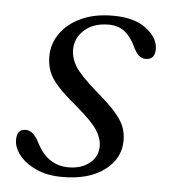

<svg xmlns="http://www.w3.org/2000/svg" viewBox="-41 -502 492 549"><g transform="rotate(5 204.5 -227.0)"><path d="M172 -20Q209.5 -20 233 -39Q256.5 -58 256.5 -88Q256.5 -110.5 241.2 -134Q226 -157.5 178 -198Q143.5 -226.5 124.5 -247.5Q105.5 -268.5 98 -288Q90.5 -307.5 90.5 -331.5Q90.5 -367 111.2 -397Q132 -427 170.5 -445Q209 -463 262 -463Q323.5 -463 357.8 -436.8Q392 -410.5 392 -378.5Q392 -348 365.5 -348Q354.5 -348 346 -355.2Q337.5 -362.5 329 -380.5Q316.5 -407.5 298 -422Q279.5 -436.5 252 -436.5Q208.5 -436.5 182.5 -413.2Q156.5 -390 156.5 -356.5Q156.5 -332 171.2 -308.2Q186 -284.5 233.5 -243Q269.5 -212.5 288.8 -190.8Q308 -169 315.5 -150.5Q323 -132 323 -110Q323 -58.5 278.5 -24.8Q234 9 157.5 9Q114.5 9 82.8 -5.2Q51 -19.5 33.8 -41.2Q16.5 -63 16.5 -85.5Q16.5 -116 41.5 -116Q52.5 -116 62 -108.2Q71.5 -100.5 80.5 -82.5Q98 -49 121 -34.5Q144 -20 172 -20Z"/></g></svg>

Font: Fraunces 9pt S000 Light
Style: Italic
Weight: 300
Italic angle: -16°
Version: Version 1.000; ttfautohint (v1.8.3)